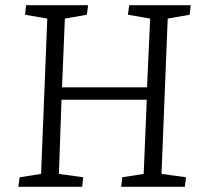

<svg xmlns="http://www.w3.org/2000/svg" viewBox="-20 -723 778 743"><path d="M548 -337H218L208 -50L302 -37L298 0H51L56 -37L139 -50L163 -651L77 -666L81 -703H321L316 -666L231 -651L220 -385H549L561 -651L475 -666L480 -703H718L714 -666L629 -651L605 -50L700 -37L695 0H449L453 -37L536 -50Z"/></svg>

Font: Literata 18pt Light
Style: Italic
Weight: 300
Italic angle: -2°
Designer: Latin by Veronika Burian and Jose Scaglione. Greek by Irene Vlachou. Cyrillic by Vera Evstafieva
Foundry: TypeTogether
Version: Version 3.103;gftools[0.9.29]